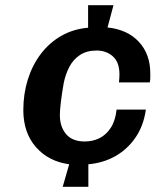

<svg xmlns="http://www.w3.org/2000/svg" viewBox="-20 -713 640 741"><path d="M222 8 247 -79Q167 -90 118.5 -145.5Q70 -201 70 -288Q70 -350 87 -405Q104 -460 136.5 -503.5Q169 -547 215.5 -574Q262 -601 320 -606V-693H418L395 -607Q472 -599 516 -551.5Q560 -504 560 -430Q560 -422 560 -413Q560 -404 558 -395H439Q440 -403 440.5 -411Q441 -419 441 -426Q441 -473 415.5 -495.5Q390 -518 353 -518Q315 -518 289 -501Q263 -484 248 -455.5Q233 -427 226 -393Q219 -353 215 -320Q211 -287 211 -269Q211 -224 235 -195.5Q259 -167 307 -167Q338 -167 363.5 -179.5Q389 -192 407 -219Q425 -246 430 -290H543Q534 -227 502.5 -181.5Q471 -136 424.5 -110Q378 -84 321 -79V8Z"/></svg>

Font: Chivo Mono SemiBold
Style: Italic
Weight: 600
Italic angle: -8.05°
Monospace: yes
Version: Version 1.008